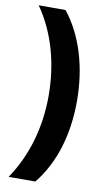

<svg xmlns="http://www.w3.org/2000/svg" viewBox="-98 -776 531 979"><g transform="rotate(10 168.0 -286.0)"><path d="M297 -282C297 -453 252 -613 159 -730H20C109 -603 150 -446 150 -283C150 -124 108 30 21 158H159C253 42 297 -113 297 -282Z"/></g></svg>

Font: Noto Sans Georgian SemiCondensed ExtraBold
Style: Regular
Weight: 800
Width: 4
Designer: Monotype Design Team, Akaki Razmadze
Foundry: Google LLC
Version: Version 2.005